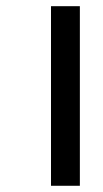

<svg xmlns="http://www.w3.org/2000/svg" viewBox="-20 -617 328 614"><path d="M235.4 -22.9H143.1V-597.2H235.4Z"/></svg>

Font: Potro Sans Bangla
Style: Bold
Weight: 700
Designer: Jayed Ahsan Saad
Foundry: Codepotro
Version: Potro Sans Bangla;Version 0.996;CodepotroFonts;